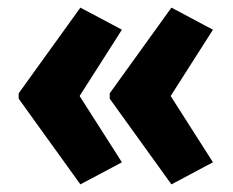

<svg xmlns="http://www.w3.org/2000/svg" viewBox="-20 -529 611 504"><path d="M29 -284 191 -509 300 -451 189 -277 300 -103 191 -45 29 -270ZM268 -284 430 -509 539 -451 428 -277 539 -103 430 -45 268 -270Z"/></svg>

Font: Noto Sans Myanmar Condensed ExtraBold
Style: Regular
Weight: 800
Width: 3
Designer: Monotype Design Team
Foundry: Monotype Imaging Inc.
Version: Version 2.107; ttfautohint (v1.8.4.7-5d5b)